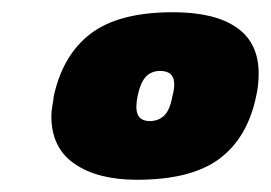

<svg xmlns="http://www.w3.org/2000/svg" viewBox="-20 -674 443 314"><path d="M204 -380Q140 -380 102 -406Q64 -432 64 -484Q64 -492 65.5 -500Q67 -508 68 -517Q83 -585 129 -619.5Q175 -654 263 -654Q331 -654 367 -629Q403 -604 403 -554Q403 -534 399 -517Q385 -449 339 -414.5Q293 -380 204 -380ZM225 -476Q239 -476 248.5 -485Q258 -494 262 -517Q265 -528 265 -536Q265 -558 242 -558Q228 -558 219 -549Q210 -540 205 -517Q204 -512 203.5 -507.5Q203 -503 203 -499Q203 -476 225 -476Z"/></svg>

Font: Kanit Black
Style: Italic
Weight: 900
Italic angle: -12°
Designer: Katatrad Team
Foundry: CadsonDemak
Version: Version 2.000; ttfautohint (v1.8.3)